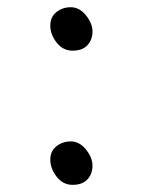

<svg xmlns="http://www.w3.org/2000/svg" viewBox="-20 -498 390 531"><path d="M175.8 -106.9Q199.7 -106.9 217.8 -84.5Q235.8 -62 235.8 -40Q235.8 -17.1 221.9 -2Q208 13.2 180.9 13.2Q153.8 13.2 136.5 -9.5Q119.1 -32.2 119.1 -56.2Q119.1 -80.1 136 -93.5Q152.8 -106.9 175.8 -106.9ZM175.8 -478Q199.7 -478 217.8 -455.6Q235.8 -433.1 235.8 -411.1Q235.8 -388.2 221.9 -373Q208 -357.9 180.9 -357.9Q153.8 -357.9 136.5 -380.4Q119.1 -402.8 119.1 -427Q119.1 -451.2 136 -464.6Q152.8 -478 175.8 -478Z"/></svg>

Font: LXGW WenKai Screen R
Style: Regular
Weight: 400
Designer: Fontworks Inc.
Version: Version 1.235;May 31, 2022